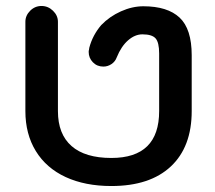

<svg xmlns="http://www.w3.org/2000/svg" viewBox="-20 -610 720 643"><path d="M65 -238V-537Q65 -558 81 -574Q97 -590 119 -590Q141 -590 157.5 -574Q174 -558 174 -537V-238Q174 -161 219.5 -121Q265 -81 353 -81Q513 -81 513 -238V-431Q513 -468 501 -481.5Q489 -495 457 -495Q432 -495 409 -475Q386 -455 371 -418Q366 -404 353.5 -395.5Q341 -387 326 -387Q305 -387 291 -401.5Q277 -416 277 -436Q277 -441 278 -443L279 -450Q290 -492 319 -526Q347 -555 385 -572Q423 -589 460 -589Q541 -589 581.5 -551Q622 -513 622 -425V-238Q622 -118 552 -52.5Q482 13 353 13Q265 13 200 -17Q135 -47 100 -104Q65 -161 65 -238Z"/></svg>

Font: 寒蝉全圆体 Bold
Style: Regular
Weight: 700
Designer: Warren2060
      Designed by Motoya company      

      [Varela Round]
      Joe Prince(Latin component); Avraham Cornf
Foundry: ChillType
Version: Version 3.200